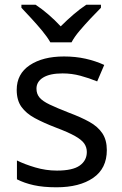

<svg xmlns="http://www.w3.org/2000/svg" viewBox="-20 -786 519 816"><path d="M434 -148Q434 -70 376 -30Q318 10 220 10Q164 10 123.5 1Q83 -8 52 -24V-104Q84 -88 129.5 -74.5Q175 -61 222 -61Q289 -61 319 -82.5Q349 -104 349 -140Q349 -160 338 -176Q327 -192 298.5 -208Q270 -224 217 -244Q165 -264 128 -284Q91 -304 71 -332Q51 -360 51 -404Q51 -472 106.5 -509Q162 -546 252 -546Q301 -546 343.5 -536.5Q386 -527 423 -510L393 -440Q359 -454 322 -464Q285 -474 246 -474Q192 -474 163.5 -456.5Q135 -439 135 -409Q135 -387 148 -371.5Q161 -356 191.5 -341.5Q222 -327 273 -307Q324 -288 360 -268Q396 -248 415 -219.5Q434 -191 434 -148ZM194 -606Q181 -629 159 -655.5Q137 -682 113 -708Q89 -734 71 -753V-766H131Q157 -749 185 -725Q213 -701 238 -674Q265 -701 293 -725Q321 -749 347 -766H409V-753Q390 -734 365.5 -708Q341 -682 318.5 -655.5Q296 -629 284 -606Z"/></svg>

Font: Noto Sans Old South Arabian
Style: Regular
Weight: 400
Designer: Monotype Design Team
Foundry: Monotype Imaging Inc.
Version: Version 2.001; ttfautohint (v1.8.4.7-5d5b)